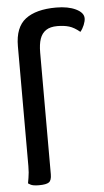

<svg xmlns="http://www.w3.org/2000/svg" viewBox="-54 -773 441 816"><g transform="rotate(-5 167.0 -365.0)"><path d="M79 8Q53 8 43 2Q33 -4 33 -4Q33 -4 37 -26.5Q41 -49 41 -77V-588Q41 -669 86 -703.5Q131 -738 217 -738Q268 -738 301 -722Q334 -706 334 -682Q334 -670 327.5 -654Q321 -638 311 -626Q287 -646 265.5 -652.5Q244 -659 215 -659Q185 -659 167 -647Q149 -635 141 -612Q133 -589 133 -553V-34Q133 -8 121.5 0Q110 8 79 8Z"/></g></svg>

Font: Yanone Kaffeesatz Medium
Style: Regular
Weight: 500
Designer: Yanone (Cyrillic: Daniel Pouzeot, Huerta Tipografica, and Cyreal)
Foundry: Yanone
Version: Version 2.003